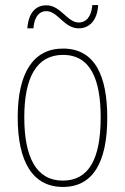

<svg xmlns="http://www.w3.org/2000/svg" viewBox="-20 -729 495 759"><path d="M88 -617H112C116 -667 138 -685 163 -685C209 -685 233 -617 291 -617C332 -617 365 -647 368 -709H345C341 -661 319 -640 292 -640C245 -640 221 -708 163 -708C123 -708 93 -681 88 -617ZM404 -264C404 -428 356 -537 229 -537C111 -537 50 -440 50 -265C50 -88 110 10 229 10C347 10 404 -87 404 -264ZM76 -265C76 -423 125 -512 229 -512C339 -512 378 -413 378 -265C378 -102 332 -15 228 -15C124 -15 76 -107 76 -265Z"/></svg>

Font: Noto Sans Gurmukhi Condensed Thin
Style: Regular
Weight: 100
Width: 3
Designer: Jelle Bosma - Monotype Design Team
Foundry: Monotype Imaging Inc.
Version: Version 2.004